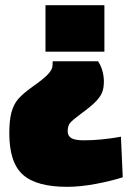

<svg xmlns="http://www.w3.org/2000/svg" viewBox="-20 -525 511 743"><path d="M384 -325H156V-505H384ZM382 -209Q382 -184 375 -167Q368 -150 350 -131.5Q332 -113 295 -86Q260 -60 251 -49Q242 -38 242 -17Q242 1 256 9.5Q270 18 305 18Q371 18 448 4L455 161Q412 175 351.5 186.5Q291 198 240 198Q121 198 68.5 151Q16 104 16 -9Q16 -60 24.5 -91Q33 -122 51 -142.5Q69 -163 104 -188Q148 -219 165 -237Q182 -255 183 -269L184 -288H359Q368 -277 375 -255Q382 -233 382 -209Z"/></svg>

Font: Cairo Black
Style: Regular
Weight: 900
Designer: Mohamed Gaber, Accademia di Belle Arti di Urbino and others
Foundry: Kief Type Foundry, Accademia di Belle Arti di Urbino and others
Version: Version 3.011